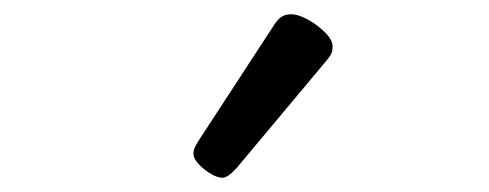

<svg xmlns="http://www.w3.org/2000/svg" viewBox="-20 -859 685 269"><path d="M292 -610Q281 -610 266 -622Q251 -634 251 -644Q251 -647 252 -650Q253 -653 257 -660L364 -824Q369 -832 374.5 -835.5Q380 -839 388 -839Q398 -839 411.5 -831.5Q425 -824 435.5 -813.5Q446 -803 446 -794Q446 -787 443.5 -782.5Q441 -778 434 -770L311 -623Q299 -610 292 -610Z"/></svg>

Font: Playwrite IT Trad
Style: Regular
Weight: 400
Designer: Veronika Burian, José Scaglione
Foundry: TypeTogether
Version: Version 1.002